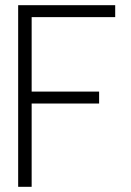

<svg xmlns="http://www.w3.org/2000/svg" viewBox="-20 -720 504 740"><path d="M424 -654H102V-367H362V-321H102V0H50V-700H424Z"/></svg>

Font: Kulim Park ExtraLight
Style: Regular
Weight: 275
Designer: Noponies / Dale Sattler
Foundry: Noponies
Version: Version 1.000; ttfautohint (v1.8.3)